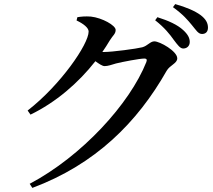

<svg xmlns="http://www.w3.org/2000/svg" viewBox="-20 -851 1040 938"><path d="M829 -656C848 -631 860 -614 875 -614C894 -614 907 -627 907 -646C907 -665 898 -683 875 -704C847 -730 803 -750 749 -767L738 -752C784 -716 810 -683 829 -656ZM917 -729C938 -704 948 -685 967 -685C985 -685 996 -696 996 -716C996 -738 986 -758 959 -778C933 -797 890 -816 836 -831L825 -816C876 -779 897 -753 917 -729ZM125 47 138 67C446 -48 651 -253 794 -505C810 -533 846 -541 846 -566C846 -601 761 -649 734 -649C714 -649 701 -627 675 -620C648 -613 529 -597 489 -597H480C493 -616 505 -634 516 -653C532 -679 545 -685 545 -705C545 -727 479 -764 424 -770C396 -772 377 -770 358 -767L354 -751C388 -735 413 -715 413 -697C413 -635 275 -435 115 -311L129 -291C253 -351 363 -446 446 -552C464 -539 480 -528 491 -528C508 -528 526 -535 547 -541C579 -549 663 -565 685 -565C695 -565 700 -561 695 -548C614 -344 380 -88 125 47Z"/></svg>

Font: Noto Serif JP SemiBold
Style: Regular
Weight: 600
Designer: Ryoko NISHIZUKA 西塚涼子 (kana & ideographs); Frank Grießhammer (Latin, Greek & Cyrillic); Wenlong ZHANG 张文龙 (bopomofo); San
Foundry: Adobe
Version: Version 2.001;hotconv 1.1.0;makeotfexe 2.6.0